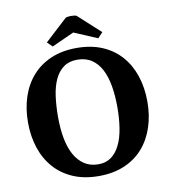

<svg xmlns="http://www.w3.org/2000/svg" viewBox="-96 -975 946 1069"><g transform="rotate(-10 377.0 -440.5)"><path d="M39 0ZM39 -350Q39 -428 61 -494.5Q83 -561 126 -609.5Q169 -658 232 -685Q295 -712 377 -712Q459 -712 522 -685Q585 -658 627.5 -609.5Q670 -561 692 -494.5Q714 -428 714 -350Q714 -272 692 -205.5Q670 -139 627.5 -90.5Q585 -42 522 -15Q459 12 377 12Q295 12 232 -15Q169 -42 126 -90.5Q83 -139 61 -205.5Q39 -272 39 -350ZM209 -350Q209 -286 219 -231.5Q229 -177 250.5 -137.5Q272 -98 305.5 -75.5Q339 -53 386 -53Q429 -53 459 -75.5Q489 -98 508 -137.5Q527 -177 535.5 -231.5Q544 -286 544 -350Q544 -414 534.5 -468.5Q525 -523 504.5 -562.5Q484 -602 450.5 -624.5Q417 -647 369 -647Q323 -647 292 -624.5Q261 -602 242.5 -562.5Q224 -523 216.5 -468.5Q209 -414 209 -350ZM248 -743 220 -771 347 -888Q357 -893 378 -893Q399 -893 409 -888L534 -774L506 -744L374 -800Z"/></g></svg>

Font: PT Serif
Style: Bold
Weight: 700
Designer: A.Korolkova, O.Umpeleva, V.Yefimov
Foundry: ParaType Ltd
Version: Version 1.000W OFL; ttfautohint (v1.6)